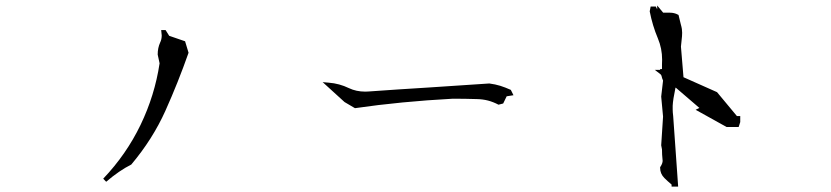

<svg xmlns="http://www.w3.org/2000/svg" viewBox="-20 -772 3040 702"><path d="M556.6 -573.2Q556.6 -596.7 565.4 -616.2Q571.3 -627.9 571.3 -642.6Q571.3 -647.9 569.3 -662.1H585.4L598.6 -641.1L656.7 -621.1L669.4 -579.1Q631.3 -470.7 584.7 -366.9Q538.1 -263.2 460 -170.4Q416 -148.4 368.2 -107.4L357.4 -118.7Q441.9 -207.5 493.9 -315.4Q545.9 -423.3 563.5 -540.5L556.6 -572.3Z M1315.4 -437Q1321.3 -437 1327.6 -437.5Q1436 -445.3 1547.9 -452.1Q1659.7 -459 1769 -466.8Q1791 -463.9 1809.1 -458.3Q1827.1 -452.6 1847.7 -443.4L1857.4 -423.8L1832.5 -419.9L1819.8 -393.6L1802.7 -389.2Q1783.2 -399.4 1764.4 -404.3Q1745.6 -409.2 1724.1 -409.7Q1680.7 -411.1 1635.7 -411.1Q1445.8 -400.9 1277.8 -376.5L1239.7 -398.9L1159.7 -471.7L1182.1 -469.7Q1220.7 -466.8 1255.9 -449.7Q1282.7 -437 1315.4 -437Z M2441.4 -346.7V-346.2Q2445.3 -284.7 2450.2 -221.7Q2455.1 -158.7 2459.5 -89.8H2435.5V-97.2Q2419.4 -110.8 2409.2 -121.1Q2393.6 -136.7 2393.6 -158.2V-160.6Q2399.4 -169.4 2401.1 -175Q2402.8 -180.7 2402.8 -184.1Q2402.8 -187.5 2402.3 -189.5Q2400.4 -206.1 2400.4 -225.6L2397.5 -240.7L2404.3 -345.7L2397.5 -418.9L2404.3 -477.5Q2400.4 -485.8 2398.9 -493.7Q2398.4 -497.1 2395 -500.5L2392.6 -502.4L2374 -516.6H2393.6V-519.5H2400.4V-536.6Q2400.9 -545.4 2400.9 -553.7Q2400.9 -594.7 2385.3 -631.8Q2365.7 -678.2 2355.5 -730.5L2358.9 -748H2377.9L2382.8 -737.8V-752L2404.8 -725.6H2429.2Q2445.3 -725.6 2458 -718.8L2460.9 -717.3Q2465.8 -695.3 2469 -683.8Q2472.2 -672.4 2473.1 -666Q2474.1 -658.7 2474.1 -652.1Q2474.1 -645.5 2473.6 -639.6L2469.7 -601.6L2479 -489.7L2601.6 -435.1L2674.3 -347.7H2686.5V-325.7L2680.7 -307.6H2636.7L2523.4 -370.6L2537.1 -377.4L2451.2 -451.2H2449.7Q2440.4 -407.2 2439.5 -385.3Q2439.5 -380.9 2439.5 -371.3Q2439.5 -361.8 2441.4 -346.7Z"/></svg>

Font: Bakudai
Style: Bold
Weight: 700
Version: Version 1.48